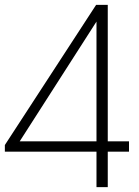

<svg xmlns="http://www.w3.org/2000/svg" viewBox="-21 -770 570 790"><path d="M376 -146H-1V-173.3L374.5 -750H422.4V-188.5H509.8V-146H422.4V0H376ZM376 -681.2 60.1 -188.5H376Z"/></svg>

Font: Spartan MB Light
Style: Regular
Weight: 300
Designer: Matt Bailey, Mirko Velimirovic
Foundry: Matt Bailey
Version: Version 1.005